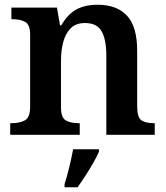

<svg xmlns="http://www.w3.org/2000/svg" viewBox="-20 -568 699 809"><path d="M23 0V-49H30Q63 -49 85 -61Q107 -73 107 -119V-421Q107 -464 86.5 -475.5Q66 -487 33 -487H28V-536H220L233 -461H238Q265 -508 301.5 -528Q338 -548 392 -548Q472 -548 515 -502Q558 -456 558 -354V-120Q558 -73 576 -61Q594 -49 627 -49H632V0H428V-335Q428 -400 408.5 -435.5Q389 -471 338 -471Q300 -471 278 -449Q256 -427 246.5 -391Q237 -355 237 -313V-115Q237 -72 257.5 -60.5Q278 -49 311 -49H316V0ZM252 208Q262 177 272 136Q282 95 288 61H397V71Q388 92 372.5 119Q357 146 339.5 173Q322 200 307 221H252Z"/></svg>

Font: Noto Serif Myanmar SemiBold
Style: Regular
Weight: 600
Designer: Ben Mitchell and the Monotype Design Team
Foundry: Monotype Imaging Inc.
Version: Version 2.106; ttfautohint (v1.8.4.7-5d5b)